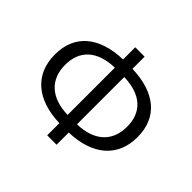

<svg xmlns="http://www.w3.org/2000/svg" viewBox="-177 -953 1172 1172"><g transform="rotate(45 408.5 -367.0)"><path d="M449 -571C595 -567 676 -496 676 -369C676 -242 595 -167 449 -163ZM368 -163C221 -167 141 -243 141 -369C141 -495 221 -567 368 -571ZM449 -747H368V-642C170 -636 52 -542 52 -369C52 -197 170 -98 368 -92V13H449V-92C647 -98 766 -197 766 -369C766 -542 647 -636 449 -642Z"/></g></svg>

Font: Noto Sans CJK JP Regular
Style: Regular
Weight: 400
Designer: Ryoko NISHIZUKA (kana & ideographs); Paul D. Hunt (Latin, Greek & Cyrillic); Wenlong ZHANG (bopomofo); Sandoll Communica
Foundry: Adobe Systems Incorporated
Version: Version 1.001;PS 1.001;hotconv 1.0.78;makeotf.lib2.5.61930